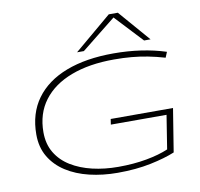

<svg xmlns="http://www.w3.org/2000/svg" viewBox="-99 -1053 1215 1168"><g transform="rotate(-10 509.0 -469.5)"><path d="M535 10Q443 10 361.5 -9.5Q280 -29 218.5 -68.5Q157 -108 122 -167Q87 -226 87 -305Q87 -435 153 -525.5Q219 -616 341.5 -663Q464 -710 634 -710Q811 -710 957 -663L943 -629Q888 -645 839 -654.5Q790 -664 740 -668.5Q690 -673 631 -673Q478 -673 366 -630.5Q254 -588 193 -507Q132 -426 132 -311Q132 -238 164.5 -184Q197 -130 254 -95Q311 -60 385.5 -42.5Q460 -25 545 -25Q640 -25 719.5 -39.5Q799 -54 855 -78L888 -286H544L549 -320H934L891 -53Q831 -28 740 -9Q649 10 535 10ZM418 -755 648 -949H704L872 -755H832L673 -925L460 -755Z"/></g></svg>

Font: Georama ExtraExtended ExtraLight
Style: Italic
Weight: 200
Width: 8
Italic angle: -9°
Designer: Jean-Baptiste Levee
Foundry: Production Type
Version: Version 1.000